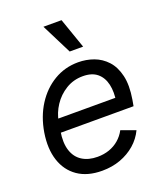

<svg xmlns="http://www.w3.org/2000/svg" viewBox="-146 -877 827 983"><g transform="rotate(-20 268.0 -386.0)"><path d="M240.7 11.7Q160.6 11.7 108.4 -24.4Q56.2 -60.5 35.2 -124.8Q14.2 -189 27.8 -273.9Q41.5 -356.4 81.5 -419.2Q121.6 -481.9 181.2 -517.3Q240.7 -552.7 313 -552.7Q356.9 -552.7 397.2 -538.1Q437.5 -523.4 467.3 -491Q497.1 -458.5 509.5 -406Q522 -353.5 509.3 -277.3L503.4 -244.1H82.5L94.7 -316.4H470.7L427.2 -292Q436.5 -346.7 427 -388.4Q417.5 -430.2 388.9 -453.9Q360.4 -477.5 311 -477.5Q259.8 -477.5 218.5 -452.1Q177.2 -426.8 150.6 -386.5Q124 -346.2 116.2 -300.8L108.4 -252.9Q98.1 -190.9 111.8 -148.7Q125.5 -106.4 159.4 -85Q193.4 -63.5 242.7 -63.5Q276.9 -63.5 306.4 -73.7Q335.9 -84 359.1 -103.8Q382.3 -123.5 397.5 -151.9L475.6 -123.5Q456.1 -82.5 421.4 -52.2Q386.7 -22 340.8 -5.1Q294.9 11.7 240.7 11.7ZM292 -619.1 209 -784.2H307.6L365.2 -619.1Z"/></g></svg>

Font: Inter Tight
Style: Italic
Weight: 400
Italic angle: -9.39999°
Designer: Rasmus Andersson
Foundry: rsms
Version: Version 3.002